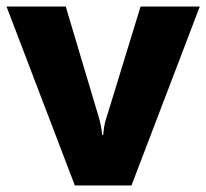

<svg xmlns="http://www.w3.org/2000/svg" viewBox="-20 -570 634 590"><path d="M210 0 0 -550H182L279 -225Q281 -219 284.5 -206.5Q288 -194 290.5 -180.5Q293 -167 294 -155H297Q298 -167 300 -180Q302 -193 306 -205Q310 -217 312 -224L412 -550H594L384 0Z"/></svg>

Font: Noto Sans Oriya ExtraBold
Style: Regular
Weight: 800
Version: Version 2.003